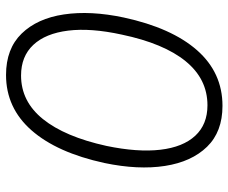

<svg xmlns="http://www.w3.org/2000/svg" viewBox="-82 -684 775 652"><g transform="rotate(-90 306.0 -357.5)"><path d="M273 10Q185 10 134 -42.5Q83 -95 69 -185.5Q55 -276 79 -391Q114 -552 190 -638.5Q266 -725 378 -725Q467 -725 518.5 -672Q570 -619 583.5 -528.5Q597 -438 573 -325Q538 -163 462 -76.5Q386 10 273 10ZM275 -41Q364 -41 424.5 -115Q485 -189 515 -332Q538 -437 528.5 -514Q519 -591 480 -632.5Q441 -674 376 -674Q288 -674 228 -599.5Q168 -525 137 -384Q115 -278 124 -201Q133 -124 171.5 -82.5Q210 -41 275 -41Z"/></g></svg>

Font: Noto Sans SemiCondensed Light
Style: Italic
Weight: 300
Width: 4
Italic angle: -12°
Designer: Monotype Design Team
Foundry: Monotype Imaging Inc.
Version: Version 2.013; ttfautohint (v1.8.4.7-5d5b)